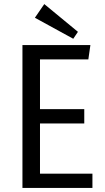

<svg xmlns="http://www.w3.org/2000/svg" viewBox="-20 -921 513 941"><path d="M90 -700H423L413 -630H176V-386H393V-316H176V-70H433V0H90ZM339 -731 151 -834 197 -901 362 -765Z"/></svg>

Font: Strait
Style: Regular
Weight: 400
Designer: Eduardo Rodriguez Tunni
Foundry: Eduardo Rodriguez Tunni
Version: Version 1.002; ttfautohint (v1.8.4.7-5d5b);gftools[0.9.23]